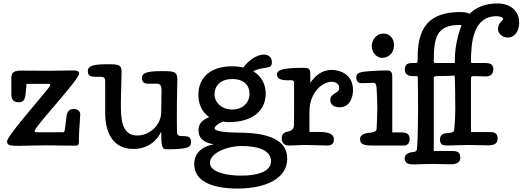

<svg xmlns="http://www.w3.org/2000/svg" viewBox="-20 -845 3035 1115"><path d="M263 -358C269 -358 272 -356 272 -350C272 -336 21 -60 21 -24C21 0 40 2 90 2C111 2 190 -1 248 -1C306 -1 330 1 424 1C432 1 438 -7 438 -18C438 -35 439 -71 440 -85L446 -181C446 -193 438 -212 408 -212C371 -212 368 -185 364 -151L357 -96C356 -86 354 -77 348 -77H198C186 -77 181 -79 181 -84C181 -110 440 -382 440 -419C440 -428 431 -436 409 -436C367 -436 308 -434 265 -434C201 -434 163 -435 99 -435C48 -435 46 -412 46 -389V-298C46 -270 55 -251 89 -251C121 -251 127 -271 131 -322L134 -358Z M916 -191C915 -122 852 -58 777 -58C682 -58 682 -165 682 -243C682 -302 686 -392 686 -427C686 -469 671 -472 601 -472C515 -472 490 -460 490 -432C490 -402 510 -399 535 -399H559C590 -399 591 -391 591 -361V-187C591 -82 631 20 755 20C848 20 897 -38 916 -81C917 1 919 22 946 22C1083 22 1089 7 1089 -22C1089 -43 1079 -50 1066 -53C1061 -54 1045 -55 1036 -55C1013 -55 1008 -63 1008 -78C1008 -82 1007 -103 1007 -156C1007 -308 1010 -355 1010 -383C1010 -431 990 -432 916 -432C819 -432 804 -416 804 -390C804 -372 815 -359 838 -359H891C915 -359 918 -340 918 -318Z M1329 -460C1196 -460 1132 -389 1132 -295C1132 -243 1152 -193 1195 -165C1154 -147 1133 -128 1133 -89C1133 -37 1169 -16 1221 -7C1144 8 1108 50 1108 109C1108 204 1205 250 1360 250C1525 250 1648 191 1648 76C1648 -71 1444 -74 1359 -75C1266 -76 1226 -86 1226 -100C1226 -111 1251 -131 1276 -139C1290 -136 1297 -136 1310 -136C1446 -136 1523 -202 1523 -301C1523 -354 1500 -402 1451 -431C1482 -449 1525 -450 1541 -455C1552 -458 1559 -465 1559 -483C1559 -516 1536 -528 1512 -528C1471 -528 1423 -494 1393 -453C1374 -457 1353 -460 1329 -460ZM1384 3C1470 3 1554 24 1554 91C1554 149 1482 175 1380 175C1296 175 1199 155 1199 100C1199 45 1297 3 1384 3ZM1329 -386C1398 -386 1429 -348 1429 -301C1429 -250 1391 -209 1328 -209C1264 -209 1226 -253 1226 -296C1226 -350 1263 -386 1329 -386Z M2030 -323C2030 -410 1958 -439 1906 -439C1853 -439 1813 -409 1782 -364V-413C1782 -448 1773 -451 1738 -451C1628 -451 1588 -440 1588 -412C1588 -385 1621 -379 1643 -379H1673C1683 -379 1688 -373 1688 -365C1688 -193 1688 -150 1687 -118C1686 -89 1666 -84 1645 -79C1623 -74 1616 -59 1616 -42C1616 -22 1625 0 1657 0C1697 0 1715 -3 1757 -3C1797 -3 1840 0 1882 0C1908 0 1919 -13 1919 -35C1919 -66 1894 -79 1825 -79H1777V-195C1777 -314 1857 -370 1905 -370C1930 -370 1950 -357 1950 -335C1950 -300 1898 -306 1898 -264C1898 -233 1926 -222 1952 -222C2011 -222 2030 -278 2030 -323Z M2258 -401C2258 -422 2251 -436 2231 -436C2208 -436 2167 -435 2129 -432C2069 -428 2049 -422 2049 -395C2049 -376 2058 -362 2080 -362C2089 -362 2139 -364 2148 -364C2163 -364 2166 -350 2167 -331C2170 -287 2171 -258 2171 -213C2171 -193 2169 -125 2167 -95C2166 -81 2148 -76 2127 -74C2092 -71 2071 -61 2071 -36C2071 -2 2108 0 2140 0H2329C2346 0 2359 -16 2359 -37C2359 -68 2340 -76 2311 -76H2258ZM2139 -580C2139 -540 2166 -509 2200 -509C2228 -509 2268 -529 2268 -584C2268 -625 2240 -650 2207 -650C2159 -650 2139 -604 2139 -580Z M2381 110C2396 110 2453 107 2489 107C2519 107 2569 109 2594 109C2632 109 2653 99 2653 71C2653 37 2634 32 2607 32H2499V-392C2499 -399 2503 -403 2517 -403C2573 -403 2584 -405 2620 -406C2623 -399 2624 -237 2624 -215C2624 -176 2622 -134 2618 -93C2617 -78 2609 -74 2574 -72C2560 -71 2535 -65 2535 -35C2535 -5 2552 0 2576 0C2591 0 2665 -3 2701 -3C2731 -3 2787 -1 2812 -1C2845 -1 2870 -8 2870 -39C2870 -71 2853 -78 2824 -78H2715V-392C2715 -399 2717 -403 2733 -403C2745 -403 2787 -401 2799 -401C2819 -401 2845 -406 2845 -444C2845 -474 2820 -479 2801 -479H2723C2718 -479 2715 -481 2715 -484C2715 -593 2725 -751 2864 -751C2882 -751 2902 -743 2902 -737C2902 -731 2899 -729 2887 -716C2875 -702 2872 -687 2872 -676C2872 -656 2890 -627 2931 -627C2955 -627 2995 -646 2995 -718C2995 -756 2968 -825 2868 -825C2794 -825 2743 -800 2707 -765C2692 -772 2674 -775 2653 -775C2422 -775 2405 -624 2405 -491C2405 -483 2402 -479 2393 -479H2380C2356 -479 2331 -478 2331 -441C2331 -410 2355 -403 2377 -403H2393C2404 -403 2406 -402 2406 -399C2406 -381 2408 -323 2408 -221C2408 -170 2406 -24 2402 17C2401 32 2394 37 2379 38C2363 39 2330 46 2330 75C2330 105 2357 110 2381 110ZM2648 -700C2649 -700 2655 -700 2660 -698C2630 -617 2621 -553 2621 -479H2507C2501 -479 2499 -483 2499 -490C2499 -626 2515 -700 2648 -700Z"/></svg>

Font: Life Savers
Style: ExtraBold
Weight: 800
Designer: Pablo Impallari, Rodrigo Fuenzalida, Brenda Gallo
Foundry: Pablo Impallari, Rodrigo Fuenzalida, Brenda Gallo
Version: Version 3.000